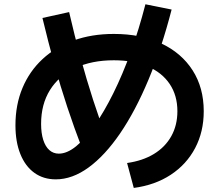

<svg xmlns="http://www.w3.org/2000/svg" viewBox="-20 -838 1040 911"><path d="M583 -64.6Q657 -75 710.5 -107.6Q764 -140.3 792.9 -192.1Q821.7 -244 821.7 -310.3Q821.7 -385 785.2 -439.4Q748.7 -493.7 680.9 -522.9Q613 -552 520 -552Q414.7 -552 337 -515.2Q259.3 -478.4 217.1 -410.8Q175 -343.3 175 -250.3Q175 -206.3 185.1 -174.5Q195.3 -142.6 214.1 -125.8Q233 -109 259.3 -109Q298 -109 341.2 -144Q384.3 -179 429.3 -243.5Q474.3 -308 518 -396.1Q561.7 -484.3 600.5 -591.3Q639.3 -698.3 670 -817.7L794.3 -792.7Q746.6 -608 684.3 -459.3Q622 -310.7 550 -205.3Q478 -100 400.5 -43.5Q323 13 244.7 13Q186 13 143 -18Q100 -49 76.7 -106.8Q53.3 -164.7 53.3 -243.7Q53.3 -341 86.7 -420.7Q120 -500.3 181.8 -557.6Q243.7 -615 329.3 -646Q415 -677 520 -677Q649.7 -677 745.5 -631.8Q841.3 -586.6 894 -504.2Q946.7 -421.7 946.7 -310.3Q946.7 -212.7 905.8 -135.3Q865 -58 790.3 -8.8Q715.7 40.3 614.7 53.7ZM370 -132Q332 -231.3 299.2 -330.2Q266.4 -429 237.7 -533.5Q209 -638 181.4 -752.7L308 -780.7Q334 -667.7 362.1 -564.7Q390.3 -461.7 421.6 -364.6Q453 -267.6 489.3 -171.7Z"/></svg>

Font: M PLUS 1 Thin
Style: Regular
Weight: 100
Designer: Coji Morishita
Foundry: UNDERFOREST DESIGN
Version: Version 1.001